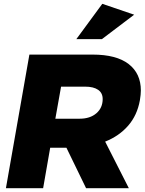

<svg xmlns="http://www.w3.org/2000/svg" viewBox="-20 -986 758 1006"><path d="M206 0 243 -212H328L431 0H655L531 -244Q604 -273 651.5 -327.5Q699 -382 713 -461Q718 -491 718 -512Q718 -601 654 -650.5Q590 -700 465 -700H134L11 0ZM300 -532H426Q470 -532 494 -515.5Q518 -499 518 -467Q518 -421 485 -392.5Q452 -364 397 -364H270ZM380 -781H514L683 -909L516 -966Z"/></svg>

Font: Geom Black
Style: Bold Italic
Weight: 900
Italic angle: -10°
Version: Version 1.102